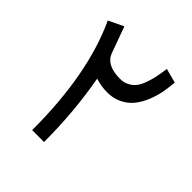

<svg xmlns="http://www.w3.org/2000/svg" viewBox="-180 -783 909 909"><g transform="rotate(45 275.0 -328.0)"><path d="M174.8 -1.5Q174.8 -375.5 61 -620.1L136.2 -656.2L184.1 -523.9Q205.6 -465.8 296.9 -465.8Q322.8 -465.8 342.5 -476.3Q362.3 -486.8 374.8 -502.9Q387.2 -519 396.7 -545.4Q406.2 -571.8 411.1 -596.4Q416 -621.1 420.9 -655.8L492.7 -636.7Q489.7 -593.3 481.4 -555.9Q473.1 -518.6 457.5 -485.1Q441.9 -451.7 420.4 -428.2Q398.9 -404.8 367.9 -391.1Q336.9 -377.4 299.3 -377.4Q259.3 -377.4 220.2 -390.1Q254.4 -200.7 254.4 0H174.8Z"/></g></svg>

Font: Samim FD-WOL
Style: FD-WOL
Weight: 400
Foundry: DejaVu fonts team - Redesigned by Saber Rastikerdar
Version: Version 4.0.0